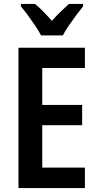

<svg xmlns="http://www.w3.org/2000/svg" viewBox="-20 -957 498 977"><path d="M412 0H74V-714H412V-611H195V-423H398V-320H195V-104H412ZM189 -777Q178 -798 160 -825Q142 -852 122.5 -878.5Q103 -905 86 -925V-937H158Q178 -921 200 -898.5Q222 -876 244 -851Q269 -879 289 -898Q309 -917 331 -937H403V-925Q387 -905 367.5 -879Q348 -853 329.5 -826Q311 -799 300 -777Z"/></svg>

Font: Noto Sans Khmer UI Condensed SemiBold
Style: Regular
Weight: 600
Width: 3
Designer: Danh Hong and the Monotype Design Team
Foundry: Monotype Imaging Inc.
Version: Version 2.002; ttfautohint (v1.8.4.7-5d5b)